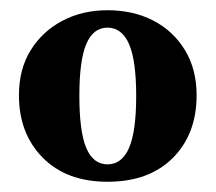

<svg xmlns="http://www.w3.org/2000/svg" viewBox="-20 -751 421 375"><path d="M190 -697Q162 -697 148.5 -665Q135 -633 135 -564Q135 -494 148.5 -462Q162 -430 190 -430Q218 -430 232 -462Q246 -494 246 -564Q246 -633 232 -665Q218 -697 190 -697ZM190 -731Q240 -731 279 -711Q318 -691 341 -653.5Q364 -616 364 -565Q364 -489 317.5 -442.5Q271 -396 190 -396Q110 -396 63.5 -443Q17 -490 17 -565Q17 -616 40 -653Q63 -690 102 -710.5Q141 -731 190 -731Z"/></svg>

Font: Source Serif Pro Black
Style: Regular
Weight: 900
Designer: Frank Grießhammer
Foundry: Adobe Systems Incorporated
Version: Version 3.001;hotconv 1.0.111;makeotfexe 2.5.65597